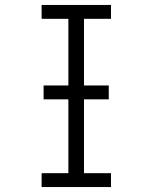

<svg xmlns="http://www.w3.org/2000/svg" viewBox="-20 -755 615 775"><path d="M148 0V-56H256V-679H148V-735H428V-679H319V-56H428V0ZM156 -354V-410H419V-354Z"/></svg>

Font: Jozsika Light
Style: Regular
Weight: 300
Monospace: yes
Designer: Belleve Invis
Foundry: Belleve Invis
Version: 2.1.0